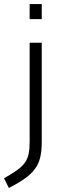

<svg xmlns="http://www.w3.org/2000/svg" viewBox="-72 -712 301 952"><path d="M135 -617V-692H75V-617ZM75 -10C75 88 53 112 -52 172L-28 220C102 153 135 108 135 -9V-500H75V-10Z"/></svg>

Font: RazerF5 Light
Style: Regular
Weight: 300
Foundry: Razer Inc.
Version: Version 2